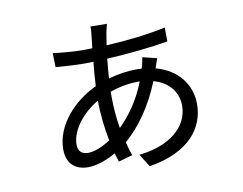

<svg xmlns="http://www.w3.org/2000/svg" viewBox="-76 -766 1153 910"><g transform="rotate(-10 500.0 -310.5)"><path d="M453 -340C490 -353 536 -364 587 -364H597C564 -278 517 -214 466 -163C458 -210 453 -261 453 -317ZM386 -309C386 -243 394 -174 406 -114C366 -88 328 -73 298 -73C269 -73 250 -88 250 -120C250 -191 312 -266 386 -309ZM629 -475C627 -463 621 -434 617 -423V-422C608 -423 598 -423 589 -423C549 -423 501 -416 456 -403C458 -435 461 -467 464 -497C565 -502 676 -514 759 -528L758 -595C669 -576 571 -565 472 -560C476 -584 479 -604 482 -621C485 -635 488 -649 491 -660L412 -661C413 -651 412 -635 410 -621C408 -603 406 -582 403 -558C386 -557 368 -557 351 -557C320 -557 242 -563 214 -568L216 -500C249 -497 316 -493 351 -493C366 -493 381 -493 397 -494C393 -458 390 -419 388 -378C279 -328 184 -224 184 -110C184 -37 228 -6 287 -6C326 -6 376 -23 421 -49C425 -34 430 -20 434 -7L501 -26C494 -46 488 -68 482 -91C553 -153 615 -240 661 -354C735 -334 775 -280 775 -217C775 -113 681 -37 535 -22L574 40C772 8 846 -101 846 -211C846 -305 788 -383 682 -412C686 -425 694 -449 698 -458Z"/></g></svg>

Font: Source Han Sans KR Regular
Style: Regular
Weight: 400
Designer: Ryoko NISHIZUKA (kana & ideographs); Paul D. Hunt (Latin, Greek & Cyrillic); Wenlong ZHANG (bopomofo); Sandoll Communica
Foundry: Adobe Systems Incorporated
Version: Version 1.004;PS 1.004;hotconv 1.0.82;makeotf.lib2.5.63406